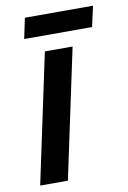

<svg xmlns="http://www.w3.org/2000/svg" viewBox="-80 -742 527 791"><g transform="rotate(-10 183.0 -346.0)"><path d="M23 0 138 -541H254L139 0ZM63 -606 81 -692H366L347 -606Z"/></g></svg>

Font: Noto Sans UI Medium
Style: Italic
Weight: 500
Italic angle: -12°
Designer: Monotype Design Team
Foundry: Monotype Imaging Inc.
Version: Version 1.901